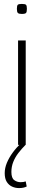

<svg xmlns="http://www.w3.org/2000/svg" viewBox="-20 -738 223 978"><path d="M91 -667Q76 -667 71 -672Q66 -677 66 -693Q66 -709 70.5 -713.5Q75 -718 91 -718Q108 -718 112.5 -713.5Q117 -709 117 -693Q117 -677 112.5 -672Q108 -667 91 -667ZM72 0V-532H111V0ZM77 220Q58 220 41.5 212.5Q25 205 14.5 188.5Q4 172 4 144Q4 118 15 91.5Q26 65 45 39Q64 13 88 -9L110 0Q90 20 73.5 41.5Q57 63 47.5 87Q38 111 38 138Q38 169 52.5 179.5Q67 190 85 190Q93 190 99 189Q105 188 111 186L116 212Q108 216 98.5 218Q89 220 77 220Z"/></svg>

Font: Georama ExtraLight
Style: Regular
Weight: 250
Version: Version 1.001